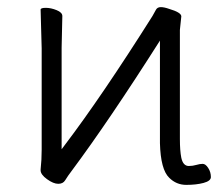

<svg xmlns="http://www.w3.org/2000/svg" viewBox="-20 -503 623 539"><path d="M94 -27Q97 -54 97 -83V-367L94 -476Q94 -481 108.5 -481Q123 -481 139 -474.5Q155 -468 155 -458L153 -369V-84L162 -96Q266 -233 408 -458Q413 -467 418 -476Q422 -483 431.5 -483Q441 -483 455 -478Q489 -468 489 -457L485 -419V-113Q485 -80 489 -60Q494 -37 510 -37Q521 -37 531 -40Q541 -43 549 -43Q557 -43 564.5 -31.5Q572 -20 572 -6Q572 5 551.5 10.5Q531 16 503 16Q475 16 455 -4Q431 -27 429 -101V-389Q286 -164 181 -23Q171 -10 163 3Q157 13 143.5 13Q130 13 112 0Q94 -13 94 -25Z"/></svg>

Font: Moon Stars Kai T Light
Style: Regular
Weight: 300
Designer: GuiWonder
Version: Version 1.101